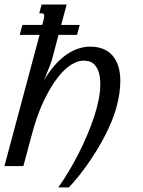

<svg xmlns="http://www.w3.org/2000/svg" viewBox="-47 -736 635 851"><path d="M321.3 -467.3Q298.3 -467.3 268.8 -449.2Q239.3 -431.2 208.5 -391.8Q177.7 -352.5 147.7 -290.3Q117.7 -228 94.2 -140.1L56.6 0H-27.3L128.4 -581.5H40.5L52.2 -625.5H140.1L145 -643.1Q148.9 -657.7 148.9 -664.6Q148.9 -671.4 146.5 -674.1Q144 -676.8 140.1 -676.8H127L137.2 -715.8H248.5L224.1 -625.5H306.2L294.4 -581.5H212.4L183.1 -470.7Q181.6 -466.3 178 -456.3Q174.3 -446.3 169.4 -433.6Q164.6 -420.9 158.9 -407Q153.3 -393.1 147.9 -379.9Q170.9 -418.9 196 -447.3Q221.2 -475.6 247.6 -493.9Q273.9 -512.2 300.5 -520.8Q327.1 -529.3 352.5 -529.3Q383.3 -529.3 408 -520Q432.6 -510.7 450 -491.7Q467.3 -472.7 476.8 -444.1Q486.3 -415.5 486.3 -377.4Q486.3 -352.1 482.2 -322.5Q478 -293 468.8 -259.3Q460.9 -230 447.8 -198.2Q434.6 -166.5 418 -134Q401.4 -101.6 381.8 -69.8Q362.3 -38.1 341.6 -8.5Q320.8 21 299.6 47.4Q278.3 73.7 257.8 94.7H211.4Q234.9 61.5 258.1 22.9Q281.2 -15.6 301.8 -56.2Q322.3 -96.7 339.8 -138.2Q357.4 -179.7 370.4 -219.2Q383.3 -258.8 390.4 -294.9Q397.5 -331.1 397.5 -360.8Q397.5 -398.4 389.4 -419.7Q381.3 -440.9 369.6 -451.7Q357.9 -462.4 344.7 -464.8Q331.5 -467.3 321.3 -467.3Z"/></svg>

Font: Arian Grqi
Style: Italic
Weight: 400
Italic angle: -15°
Designer: Ruben Hakobyan (Tarumian)
Foundry: Ruben Hakobyan (Tarumian)
Version: Version 1.002